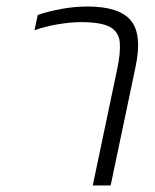

<svg xmlns="http://www.w3.org/2000/svg" viewBox="-20 -570 475 590"><path d="M265 0 340 -357Q351 -409 348 -440.5Q345 -472 318 -487Q291 -502 229 -502Q198 -502 158.5 -495.5Q119 -489 86 -477L96 -524Q128 -535 168.5 -542.5Q209 -550 249 -550Q347 -550 382.5 -506.5Q418 -463 396 -362L320 0Z"/></svg>

Font: Kanit ExtraLight
Style: Italic
Weight: 275
Italic angle: -12°
Designer: Katatrad Team
Foundry: CadsonDemak
Version: Version 2.000; ttfautohint (v1.8.3)